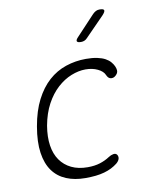

<svg xmlns="http://www.w3.org/2000/svg" viewBox="-88 -854 775 933"><g transform="rotate(-10 300.0 -387.5)"><path d="M69 -278Q82 -353 109.5 -406.5Q137 -460 175 -494Q213 -528 260.5 -544Q308 -560 360 -560Q392 -560 415.5 -555Q439 -550 454.5 -541.5Q470 -533 479.5 -522Q489 -511 494 -500Q504 -477 496.5 -465Q489 -453 478 -448Q467 -444 458 -448Q449 -452 443 -466Q435 -485 409 -497.5Q383 -510 349 -510Q315 -510 278.5 -495.5Q242 -481 209.5 -451.5Q177 -422 153 -377.5Q129 -333 118 -273Q109 -219 115.5 -176Q122 -133 143 -103Q164 -73 198 -56.5Q232 -40 278 -40Q313 -40 339.5 -48.5Q366 -57 387 -71Q399 -79 411 -81Q423 -83 429 -75Q432 -71 433 -65.5Q434 -60 432.5 -54.5Q431 -49 427 -43.5Q423 -38 417 -33Q403 -22 387 -14Q371 -6 351.5 -0.5Q332 5 309 7.5Q286 10 257 10Q205 10 164 -7Q123 -24 97.5 -59Q72 -94 64 -148.5Q56 -203 69 -278ZM352 -645Q334 -645 331.5 -652Q329 -659 343 -673L433 -769Q441 -777 449 -781Q457 -785 467 -785Q487 -785 489 -777.5Q491 -770 476 -754L383 -659Q377 -652 369 -648.5Q361 -645 352 -645Z"/></g></svg>

Font: Maple Mono NL Thin
Style: Italic
Weight: 250
Italic angle: -10°
Monospace: yes
Designer: subframe7536
Version: Version 7.000